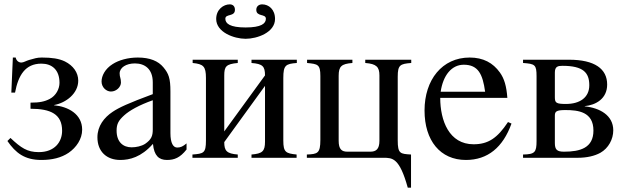

<svg xmlns="http://www.w3.org/2000/svg" viewBox="-20 -724 2870 881"><path d="M228 -242C283 -252 339 -295 339 -354C339 -391 316 -423 278 -442C251 -455 218 -460 172 -460C150 -460 139 -456 114 -449C100 -445 88 -437 78 -437C66 -437 55 -445 52 -460H39L32 -299H49C64 -379 96 -432 170 -432C218 -432 253 -404 253 -344C253 -316 237 -285 208 -270C185 -258 162 -253 120 -253V-225C213 -225 265 -200 265 -124C265 -73 231 -26 158 -26C105 -26 77 -45 28 -91L14 -77C52 -22 93 10 170 10C219 10 261 0 295 -23C330 -47 357 -86 357 -129C357 -201 292 -235 228 -241Z M681 -130C681 -101 675 -84 646 -64C629 -53 604 -48 584 -48C545 -48 515 -72 515 -125C515 -156 525 -172 549 -194C574 -217 619 -242 681 -264ZM836 -66C819 -52 809 -47 793 -47C775 -47 762 -67 762 -113V-304C762 -365 754 -386 730 -415C706 -444 668 -460 612 -460C567 -460 525 -448 497 -430C462 -408 446 -376 446 -350C446 -323 468 -304 489 -304C515 -304 535 -326 535 -345C535 -366 529 -369 529 -387C529 -414 559 -433 599 -433C644 -433 681 -408 681 -346V-292C568 -250 527 -231 497 -211C458 -185 427 -146 427 -94C427 -28 470 10 532 10C575 10 628 -3 681 -63H682C687 -10 709 10 746 10C780 10 806 0 836 -38Z M1342 -450H1134V-435C1185 -431 1196 -420 1196 -378L1009 -121V-377C1009 -419 1017 -430 1071 -435V-450H864V-435C913 -430 925 -420 925 -366V-79C925 -21 914 -19 863 -15V0H1071V-15C1020 -19 1009 -32 1009 -72L1196 -330V-74C1196 -30 1184 -19 1134 -15V0H1341V-15C1292 -20 1280 -25 1280 -79V-366C1280 -425 1291 -431 1342 -435ZM1242 -637C1242 -681 1213 -704 1183 -704C1169 -704 1156 -696 1156 -679C1156 -646 1200 -662 1200 -638C1200 -616 1179 -598 1107 -598C1035 -598 1014 -616 1014 -638C1014 -662 1058 -646 1058 -679C1058 -696 1048 -704 1034 -704C1006 -704 972 -681 972 -637C972 -576 1054 -546 1107 -546C1160 -546 1242 -575 1242 -637Z M1867 -450H1656V-435C1707 -431 1721 -417 1721 -378V-78C1721 -39 1705 -28 1679 -28H1574C1548 -28 1534 -39 1534 -78V-376C1534 -420 1547 -431 1597 -435V-450H1389V-435C1438 -430 1450 -429 1450 -375V-82C1450 -20 1437 -17 1388 -15V0H1739C1781 0 1813 0 1851 137H1866V-15C1817 -18 1805 -18 1805 -80V-372C1805 -426 1816 -431 1867 -435Z M2002 -303C2013 -378 2052 -427 2108 -427C2174 -427 2195 -384 2206 -303ZM2311 -164C2262 -90 2220 -62 2153 -62C2041 -62 2000 -170 2000 -275H2308C2304 -329 2294 -363 2274 -391C2242 -436 2197 -460 2135 -460C2009 -460 1928 -358 1928 -217C1928 -79 2000 10 2118 10C2218 10 2288 -48 2327 -157Z M2526 -193C2526 -212 2532 -219 2574 -219C2633 -219 2703 -211 2703 -125C2703 -45 2642 -28 2568 -28C2536 -28 2526 -37 2526 -68ZM2526 -391C2526 -419 2540 -422 2561 -422C2657 -422 2684 -390 2684 -333C2684 -276 2640 -247 2577 -247C2532 -247 2526 -252 2526 -278ZM2663 -237C2714 -242 2766 -271 2766 -336C2766 -408 2709 -450 2591 -450H2380V-435C2435 -431 2442 -427 2442 -374V-77C2442 -25 2434 -16 2380 -15V0H2631C2672 0 2708 -8 2735 -23C2772 -44 2794 -85 2794 -126C2794 -195 2732 -229 2663 -236Z"/></svg>

Font: XITS
Style: Regular
Weight: 400
Designer: MicroPress Inc., with final additions and corrections provided by Coen Hoffman, Elsevier (retired)
Version: Version 1.302